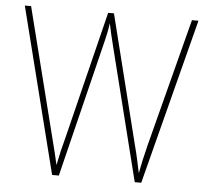

<svg xmlns="http://www.w3.org/2000/svg" viewBox="-51 -769 895 824"><g transform="rotate(5 396.0 -357.0)"><path d="M771 -714 587 0H559L415 -575Q408 -603 403.5 -622Q399 -641 393 -670Q389 -642 385.5 -626Q382 -610 377 -589L232 0H203L23 -714H50L189 -163Q199 -123 206 -95.5Q213 -68 218 -44Q224 -75 231 -105Q238 -135 246 -164L382 -714H407L545 -162Q555 -124 560.5 -98.5Q566 -73 573 -40Q579 -72 585 -99Q591 -126 600 -162L743 -714Z"/></g></svg>

Font: Noto Sans Bengali SemiCondensed Thin
Style: Regular
Weight: 100
Width: 4
Designer: Joana Ranito - Universal Thirst; Jelle Bosma - Monotype Design Team
Foundry: Universal Thirst ehf.
Version: Version 3.000; ttfautohint (v1.8.4.7-5d5b)